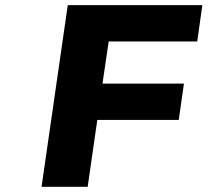

<svg xmlns="http://www.w3.org/2000/svg" viewBox="-20 -720 800 740"><path d="M140.1 0 241.2 -700.2H759.8L740.2 -560.1H398.9L375 -397.9H689L668.9 -257.8H355L317.9 0Z"/></svg>

Font: Trueno
Style: Bold Italic
Weight: 700
Designer: Julieta Ulanovsky
Foundry: Julieta Ulanovsky
Version: Version 3.001b | FøM Fix